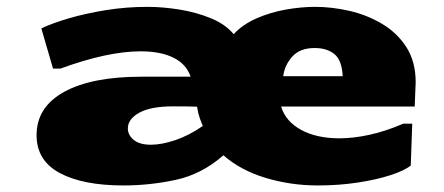

<svg xmlns="http://www.w3.org/2000/svg" viewBox="-20 -531 1315 569"><path d="M346.2 18.6Q225.6 18.6 157 -18.3Q88.4 -55.2 88.4 -130.4Q88.4 -213.9 170.2 -258.8Q252 -303.7 398.9 -303.7H544.9Q532.2 -341.3 493.9 -360.1Q455.6 -378.9 397 -378.9Q298.8 -378.9 158.7 -327.6H137.2L102.5 -446.8Q133.8 -461.9 183.6 -476.6Q233.4 -491.2 293.9 -501Q354.5 -510.7 417 -510.7Q461.9 -510.7 512 -502.7Q562 -494.6 605.2 -476.8Q648.4 -459 672.4 -429.7Q699.7 -459 740.7 -476.8Q781.7 -494.6 827.4 -502.7Q873 -510.7 913.6 -510.7Q963.4 -510.7 1015.6 -498.8Q1067.9 -486.8 1112.5 -460.2Q1157.2 -433.6 1184.6 -390.9Q1211.9 -348.1 1211.9 -286.6Q1211.9 -280.8 1211.4 -275.4L1209 -215.3H813Q826.7 -170.9 872.6 -146Q918.5 -121.1 985.8 -121.1Q1027.3 -121.1 1075.4 -131.6Q1123.5 -142.1 1175.3 -164.6H1201.7L1197.3 -40.5Q1178.7 -25.4 1137.5 -12Q1096.2 1.5 1040.3 10Q984.4 18.6 921.9 18.6Q841.8 18.6 767.6 -3.7Q693.4 -25.9 642.1 -70.8Q578.1 -14.6 501 2Q423.8 18.6 346.2 18.6ZM819.3 -305.2H995.6Q993.2 -353 970.9 -370.8Q948.7 -388.7 912.6 -388.7Q869.1 -388.7 846.4 -363.5Q823.7 -338.4 819.3 -305.2ZM427.2 -102.1Q459 -102.1 499.5 -115.7Q540 -129.4 581.1 -157.7Q577.1 -166.5 572 -180.9Q566.9 -195.3 564 -214.8Q545.4 -215.3 533.9 -215.6Q522.5 -215.8 493.2 -215.8Q426.8 -215.8 392.8 -197Q358.9 -178.2 358.9 -150.4Q358.9 -130.9 376.2 -116.5Q393.6 -102.1 427.2 -102.1Z"/></svg>

Font: Seymour One
Style: Regular
Weight: 400
Designer: Vernon Adams
Foundry: Vernon Adams
Version: Version 1.100; ttfautohint (v1.8.4.7-5d5b);gftools[0.9.33]